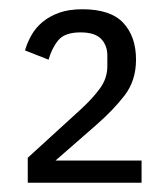

<svg xmlns="http://www.w3.org/2000/svg" viewBox="-20 -724 360 415"><path d="M286 -329H40V-383L155 -488Q181 -512 196.5 -533.5Q212 -555 212 -581V-604Q212 -626 198.5 -640Q185 -654 154 -654Q120 -654 106 -637Q92 -620 85 -595L34 -615Q39 -632 48 -648Q57 -664 72 -676.5Q87 -689 108 -696.5Q129 -704 158 -704Q219 -704 246.5 -674.5Q274 -645 274 -595Q274 -550 249.5 -518Q225 -486 187 -453L100 -377H286Z"/></svg>

Font: IBM Plex Sans Condensed
Style: Regular
Weight: 400
Width: 3
Designer: Mike Abbink, Paul van der Laan, Pieter van Rosmalen
Foundry: Bold Monday
Version: Version 1.1